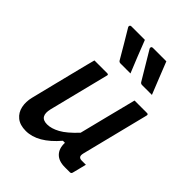

<svg xmlns="http://www.w3.org/2000/svg" viewBox="-231 -932 1063 1063"><g transform="rotate(45 300.0 -400.5)"><path d="M272 -812Q290 -765 309 -717.5Q328 -670 347 -624H269Q259 -624 254 -632Q226 -681 204.5 -716.5Q183 -752 157 -796Q154 -801 156.5 -806.5Q159 -812 166 -812ZM440 -812Q459 -765 477.5 -717.5Q496 -670 515 -624H438Q428 -624 423 -632Q394 -681 372.5 -716.5Q351 -752 325 -796Q322 -801 324.5 -806.5Q327 -812 334 -812ZM155 -534H255Q267 -534 263 -523Q241 -435 219 -347.5Q197 -260 175 -172Q157 -98 220 -98Q253 -98 292.5 -119.5Q332 -141 384 -197Q404 -276 423.5 -354.5Q443 -433 469 -534H567Q578 -534 575 -522Q550 -423 524.5 -320.5Q499 -218 476 -127Q471 -106 478 -99Q484 -92 498 -92H530Q525 -72 519.5 -50.5Q514 -29 509 -9Q506 0 497 0H457Q409 0 384.5 -25.5Q360 -51 362 -96H346Q255 11 162 11Q116 11 89 -11Q62 -33 54.5 -68.5Q47 -104 57 -144Q75 -218 93.5 -291Q112 -364 130 -437Q136 -462 142.5 -486.5Q149 -511 155 -534Z"/></g></svg>

Font: Recursive Sn Lnr St Med
Style: Italic
Weight: 500
Italic angle: -15°
Version: Version 1.079;hotconv 1.0.112;makeotfexe 2.5.65598; ttfautoh